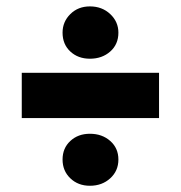

<svg xmlns="http://www.w3.org/2000/svg" viewBox="-20 -587 566 600"><path d="M48 -218V-359.5H477V-218ZM261 -6.5Q224 -6.5 199.8 -29.8Q175.5 -53 175.5 -88.5Q175.5 -124 199.8 -146.5Q224 -169 261 -169Q299 -169 324.5 -146.5Q350 -124 350 -88.5Q350 -53 324.5 -29.8Q299 -6.5 261 -6.5ZM261 -403.5Q224 -403.5 199.8 -426Q175.5 -448.5 175.5 -485Q175.5 -519 199.8 -543Q224 -567 261 -567Q299 -567 324.5 -543Q350 -519 350 -485Q350 -448.5 324.5 -426Q299 -403.5 261 -403.5Z"/></svg>

Font: Karla ExtraBold
Style: Regular
Weight: 800
Designer: Jonathan Pinhorn
Version: Version 2.001